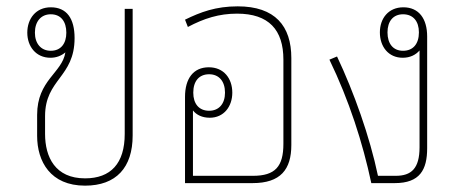

<svg xmlns="http://www.w3.org/2000/svg" viewBox="-20 -577 1453 605"><path d="M248 8C346 8 398 -49 398 -150V-549H373V-155C373 -62 329 -15 248 -15C154 -15 122 -82 122 -155V-211C122 -328 215 -333 215 -457C215 -519 190 -554 140 -554C93 -554 66 -518 66 -474C66 -431 93 -395 139 -395C157 -395 173 -401 186 -412C176 -347 97 -325 97 -215V-149C97 -68 139 8 248 8ZM140 -417C109 -417 90 -440 90 -474C90 -509 109 -532 140 -532C172 -532 189 -509 189 -474C189 -440 172 -417 140 -417Z M898 -394C898 -495 847 -557 729 -557C660 -557 612 -539 563 -515L572 -492C623 -519 670 -534 727 -534C827 -534 873 -483 873 -389V-124C873 -52 847 -23 777 -23H588V-229C599 -215 617 -206 641 -206C685 -206 712 -241 712 -285C712 -330 685 -365 638 -365C589 -365 563 -329 563 -272V0H776C864 0 898 -43 898 -120ZM639 -228C607 -228 589 -250 589 -285C589 -321 607 -343 639 -343C670 -343 689 -321 689 -285C689 -250 670 -228 639 -228Z M1326 -110V-462C1326 -518 1300 -554 1251 -554C1204 -554 1177 -519 1177 -475C1177 -430 1204 -395 1249 -395C1272 -395 1290 -404 1302 -418V-113C1302 -46 1276 -23 1227 -23H1171C1145 -147 1095 -287 1042 -399L1018 -389C1080 -261 1123 -127 1150 0H1224C1303 0 1326 -42 1326 -110ZM1250 -417C1219 -417 1201 -439 1201 -475C1201 -510 1219 -532 1250 -532C1282 -532 1300 -510 1300 -475C1300 -439 1282 -417 1250 -417Z"/></svg>

Font: Noto Sans Thai Looped SemiCondensed Thin
Style: Regular
Weight: 100
Width: 4
Designer: Sasikarn Vongin, Ben Mitchell
Foundry: The Fontpad Ltd
Version: Version 1.001